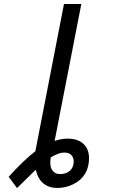

<svg xmlns="http://www.w3.org/2000/svg" viewBox="-20 -745 640 973"><path d="M392.1 -724.6 256.8 -30.8Q292 -42.5 321.3 -42.5Q374.5 -42.5 402.8 -16.1Q431.2 10.3 431.2 56.6Q431.2 101.1 411.6 134.5Q392.1 168 353 187.7Q314 207.5 272 207.5Q182.6 207.5 161.1 115.2L66.4 208L23.9 150.9Q104 63 159.2 21.5L304.2 -724.6ZM353.5 72.8Q353.5 54.2 342 41.3Q330.6 28.3 306.6 28.3Q288.1 28.3 271.5 35.4Q254.9 42.5 237.3 52.2Q234.9 65.9 234.9 79.1Q234.9 107.4 248.3 122.3Q261.7 137.2 285.2 137.2Q315.4 137.2 334.5 119.9Q353.5 102.5 353.5 72.8Z"/></svg>

Font: Liberation Mono
Style: Italic
Weight: 400
Italic angle: -12°
Monospace: yes
Designer: Steve Matteson
Foundry: Ascender Corporation
Version: Version 2.1.5